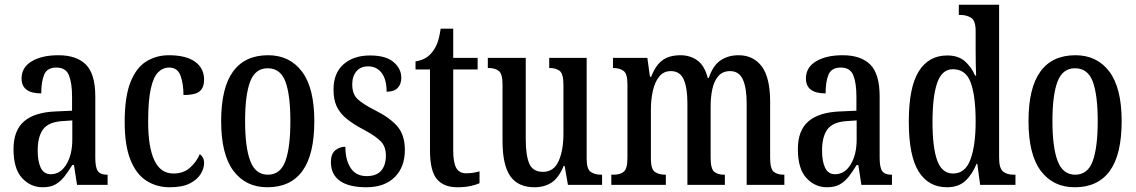

<svg xmlns="http://www.w3.org/2000/svg" viewBox="-20 -780 4793 810"><path d="M160 10Q109 10 73 -29Q37 -68 37 -151Q37 -230 82 -268.5Q127 -307 218 -310L284 -313V-373Q284 -429 271 -462Q258 -495 218 -495Q179 -495 166.5 -465.5Q154 -436 154 -386Q71 -386 71 -449Q71 -496 114 -521.5Q157 -547 226 -547Q303 -547 342.5 -507.5Q382 -468 382 -373V-115Q382 -73 393 -58Q404 -43 431 -43H434V0H305L292 -84H285Q268 -56 251.5 -35Q235 -14 214 -2Q193 10 160 10ZM194 -45Q235 -45 260 -86.5Q285 -128 285 -191V-272L242 -269Q184 -265 161.5 -234Q139 -203 139 -145Q139 -99 152 -72Q165 -45 194 -45Z M696 10Q640 10 597 -18Q554 -46 530 -106.5Q506 -167 506 -265Q506 -372 530.5 -433.5Q555 -495 597.5 -521Q640 -547 692 -547Q765 -547 803 -519.5Q841 -492 841 -444Q841 -410 822 -394.5Q803 -379 754 -379Q754 -427 741.5 -461Q729 -495 694 -495Q667 -495 647 -475Q627 -455 616 -405Q605 -355 605 -266Q605 -160 631 -104Q657 -48 712 -48Q754 -48 781.5 -72.5Q809 -97 823 -130Q831 -124 836 -115Q841 -106 841 -91Q841 -70 827 -46.5Q813 -23 781.5 -6.5Q750 10 696 10Z M1108 10Q1017 10 965 -59Q913 -128 913 -269Q913 -409 963 -478Q1013 -547 1111 -547Q1202 -547 1254 -478Q1306 -409 1306 -269Q1306 -128 1256 -59Q1206 10 1108 10ZM1110 -43Q1163 -43 1184 -100.5Q1205 -158 1205 -269Q1205 -380 1184 -436Q1163 -492 1109 -492Q1057 -492 1035.5 -436Q1014 -380 1014 -269Q1014 -158 1036 -100.5Q1058 -43 1110 -43Z M1525 10Q1452 10 1414 -17Q1376 -44 1376 -96Q1376 -131 1394.5 -146Q1413 -161 1437 -161Q1437 -105 1459.5 -71Q1482 -37 1527 -37Q1568 -37 1588 -60Q1608 -83 1608 -124Q1608 -160 1588 -182Q1568 -204 1518 -231Q1472 -255 1443.5 -278Q1415 -301 1401 -330Q1387 -359 1387 -402Q1387 -472 1429.5 -509Q1472 -546 1541 -546Q1608 -546 1640.5 -518Q1673 -490 1673 -452Q1673 -425 1657.5 -409Q1642 -393 1611 -393Q1611 -445 1590 -472.5Q1569 -500 1533 -500Q1501 -500 1483.5 -479Q1466 -458 1466 -424Q1466 -384 1487.5 -363Q1509 -342 1562 -315Q1624 -284 1656 -247.5Q1688 -211 1688 -147Q1688 -75 1645 -32.5Q1602 10 1525 10Z M1909 10Q1852 10 1823 -24.5Q1794 -59 1794 -146V-487H1733V-521Q1758 -525 1775 -535Q1792 -545 1804 -561Q1816 -576 1824.5 -597Q1833 -618 1839 -659H1892V-536H1995V-487H1892V-147Q1892 -95 1904.5 -72Q1917 -49 1946 -49Q1962 -49 1975.5 -51Q1989 -53 2003 -57V-7Q1990 -1 1966 4.5Q1942 10 1909 10Z M2235 10Q2166 10 2133 -36.5Q2100 -83 2100 -186V-425Q2100 -468 2084.5 -480.5Q2069 -493 2042 -493H2038V-536H2198V-193Q2198 -124 2213 -89.5Q2228 -55 2271 -55Q2316 -55 2336.5 -100Q2357 -145 2357 -217V-421Q2357 -469 2341 -481Q2325 -493 2300 -493H2297V-536H2455V-110Q2455 -66 2472.5 -54.5Q2490 -43 2515 -43H2520V0H2376L2362 -80H2358Q2337 -29 2306.5 -9.5Q2276 10 2235 10Z M2559 0V-43H2569Q2596 -43 2611.5 -55.5Q2627 -68 2627 -115V-425Q2627 -469 2610.5 -481Q2594 -493 2568 -493H2566V-536H2711L2722 -456H2727Q2746 -505 2775 -526Q2804 -547 2851 -547Q2891 -547 2921.5 -525.5Q2952 -504 2966 -451H2970Q2988 -504 3020 -525.5Q3052 -547 3096 -547Q3158 -547 3193.5 -500Q3229 -453 3229 -350V-115Q3229 -68 3244 -55.5Q3259 -43 3286 -43H3289V0H3130V-344Q3130 -409 3114 -444.5Q3098 -480 3060 -480Q3029 -480 3011 -459.5Q2993 -439 2985.5 -405.5Q2978 -372 2978 -332V-115Q2978 -68 2993 -55.5Q3008 -43 3034 -43H3038V0H2880V-344Q2880 -409 2864.5 -444.5Q2849 -480 2810 -480Q2780 -480 2761.5 -457.5Q2743 -435 2734.5 -398Q2726 -361 2726 -319V-110Q2726 -66 2743 -54.5Q2760 -43 2787 -43H2789V0Z M3469 10Q3418 10 3382 -29Q3346 -68 3346 -151Q3346 -230 3391 -268.5Q3436 -307 3527 -310L3593 -313V-373Q3593 -429 3580 -462Q3567 -495 3527 -495Q3488 -495 3475.5 -465.5Q3463 -436 3463 -386Q3380 -386 3380 -449Q3380 -496 3423 -521.5Q3466 -547 3535 -547Q3612 -547 3651.5 -507.5Q3691 -468 3691 -373V-115Q3691 -73 3702 -58Q3713 -43 3740 -43H3743V0H3614L3601 -84H3594Q3577 -56 3560.5 -35Q3544 -14 3523 -2Q3502 10 3469 10ZM3503 -45Q3544 -45 3569 -86.5Q3594 -128 3594 -191V-272L3551 -269Q3493 -265 3470.5 -234Q3448 -203 3448 -145Q3448 -99 3461 -72Q3474 -45 3503 -45Z M3975 10Q3897 10 3855.5 -56.5Q3814 -123 3814 -267Q3814 -412 3856 -479Q3898 -546 3976 -546Q4022 -546 4049.5 -522.5Q4077 -499 4094 -461H4098Q4097 -484 4096.5 -511.5Q4096 -539 4096 -567V-649Q4096 -693 4077 -705Q4058 -717 4031 -717H4025V-760H4195V-115Q4195 -70 4211.5 -56.5Q4228 -43 4256 -43H4264V0H4115L4103 -89H4100Q4081 -43 4052 -16.5Q4023 10 3975 10ZM4001 -48Q4052 -48 4074 -107Q4096 -166 4096 -267Q4096 -374 4075.5 -431Q4055 -488 4000 -488Q3954 -488 3934 -431Q3914 -374 3914 -266Q3914 -157 3934 -102.5Q3954 -48 4001 -48Z M4514 10Q4423 10 4371 -59Q4319 -128 4319 -269Q4319 -409 4369 -478Q4419 -547 4517 -547Q4608 -547 4660 -478Q4712 -409 4712 -269Q4712 -128 4662 -59Q4612 10 4514 10ZM4516 -43Q4569 -43 4590 -100.5Q4611 -158 4611 -269Q4611 -380 4590 -436Q4569 -492 4515 -492Q4463 -492 4441.5 -436Q4420 -380 4420 -269Q4420 -158 4442 -100.5Q4464 -43 4516 -43Z"/></svg>

Font: Noto Serif Thai ExtraCondensed Medium
Style: Regular
Weight: 500
Width: 2
Designer: Monotype Design Team
Foundry: Monotype Imaging Inc.
Version: Version 2.002; ttfautohint (v1.8.4.7-5d5b)